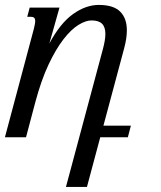

<svg xmlns="http://www.w3.org/2000/svg" viewBox="-47 -549 645 768"><path d="M364.7 -353Q374.5 -389.6 374.5 -413.1Q374.5 -440.9 361.1 -454.1Q347.7 -467.3 318.8 -467.3Q295.9 -467.3 266.6 -449.2Q237.3 -431.2 206.8 -391.8Q176.3 -352.5 147 -290.3Q117.7 -228 94.2 -140.1L57.1 0H-27.3L88.4 -433.6Q90.8 -443.8 92.3 -451.4Q93.8 -459 93.8 -464.4Q93.8 -474.6 89.1 -478.3Q84.5 -481.9 75.7 -481.9H62L71.8 -518.6H190.9L150.4 -375Q193.8 -456.1 245.1 -492.7Q296.4 -529.3 348.1 -529.3Q407.2 -529.3 433.8 -502.4Q460.4 -475.6 460.4 -428.2Q460.4 -412.1 457.8 -394Q455.1 -376 449.7 -356L366.7 -46.4H476.6L464.4 0H354L300.8 198.7H216.8Z"/></svg>

Font: Arian AMU Serif
Style: Italic
Weight: 400
Italic angle: -15°
Designer: Ruben Hakobyan (Tarumian)
Foundry: Ruben Hakobyan (Tarumian)
Version: Version 1.002